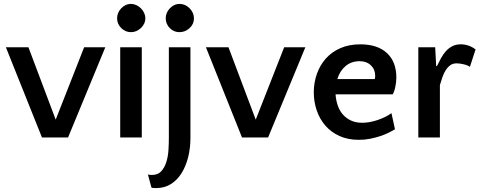

<svg xmlns="http://www.w3.org/2000/svg" viewBox="-20 -701 2458 979"><path d="M327 0H194L10 -460H125L264 -91L409 -460H517Z M703 0H593V-460H703ZM577 -608Q577 -622 582.5 -635Q588 -648 598 -658.5Q608 -669 620.5 -675Q633 -681 648 -681Q662 -681 675 -675Q688 -669 698.5 -658.5Q709 -648 715 -635Q721 -622 721 -608Q721 -593 715 -580.5Q709 -568 698.5 -558Q688 -548 675 -542.5Q662 -537 648 -537Q619 -537 598 -558Q577 -579 577 -608Z M951 3Q951 54 939.5 100Q928 146 906 181.5Q884 217 851.5 237.5Q819 258 776 258Q768 258 761.5 257.5Q755 257 752 255L734 188Q737 190 743 190.5Q749 191 755 191Q785 191 802 172.5Q819 154 828 125.5Q837 97 839 64Q841 31 841 2V-460H951ZM825 -608Q825 -622 830.5 -635Q836 -648 846 -658.5Q856 -669 868.5 -675Q881 -681 896 -681Q925 -681 947 -658.5Q969 -636 969 -607Q969 -578 946.5 -557.5Q924 -537 895 -537Q866 -537 845.5 -558Q825 -579 825 -608Z M1347 0H1214L1030 -460H1145L1284 -91L1429 -460H1537Z M1817 -475Q1905 -475 1953 -430.5Q2001 -386 2001 -305Q2001 -294 1999.5 -281.5Q1998 -269 1995.5 -257Q1993 -245 1989.5 -235.5Q1986 -226 1982 -220H1691Q1693 -190 1702 -163.5Q1711 -137 1728 -117.5Q1745 -98 1769.5 -86.5Q1794 -75 1827 -75Q1864 -75 1905.5 -89Q1947 -103 1976 -124L1994 -42Q1981 -34 1962 -24.5Q1943 -15 1919 -7Q1895 1 1867.5 6.5Q1840 12 1810 12Q1754 12 1711 -7.5Q1668 -27 1639 -60.5Q1610 -94 1595 -138Q1580 -182 1580 -230Q1580 -279 1595.5 -323.5Q1611 -368 1641 -402Q1671 -436 1715.5 -455.5Q1760 -475 1817 -475ZM1814 -389Q1772 -389 1742.5 -364.5Q1713 -340 1700 -298H1891Q1892 -301 1892.5 -305Q1893 -309 1893 -315Q1893 -347 1871 -368Q1849 -389 1814 -389Z M2376 -360Q2366 -368 2345 -373Q2324 -378 2309 -378Q2289 -378 2276 -368.5Q2263 -359 2253 -343.5Q2243 -328 2236 -308Q2229 -288 2223 -267V0H2113V-460H2199L2204 -364H2208Q2218 -385 2229 -405Q2240 -425 2254 -440.5Q2268 -456 2286.5 -465.5Q2305 -475 2330 -475Q2370 -475 2405 -449Z"/></svg>

Font: Quattrocento Sans
Style: Bold
Weight: 700
Designer: Pablo Impallari
Foundry: Pablo Impallari, Igino Marini, Brenda Gallo
Version: Version 2.000